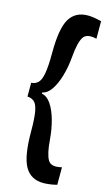

<svg xmlns="http://www.w3.org/2000/svg" viewBox="-124 -745 495 889"><g transform="rotate(15 123.5 -300.5)"><path d="M8 -267V-333Q28 -334 41 -347Q54 -360 60 -394Q66 -428 66 -492Q66 -609 94 -655.5Q122 -702 182 -702Q208 -702 247 -692V-608Q199 -620 182.5 -594Q166 -568 160 -498Q156 -449 143.5 -406Q131 -363 112 -335Q93 -307 69 -303V-297Q94 -293 113 -265Q132 -237 144 -194Q156 -151 160 -102Q165 -34 181 -6.5Q197 21 247 8V92Q228 97 211 99Q194 101 182 101Q122 101 94 52.5Q66 4 66 -115Q66 -178 60 -210.5Q54 -243 41 -254.5Q28 -266 8 -267Z"/></g></svg>

Font: Bricolage Grotesque 96pt Condensed Medium
Style: Regular
Weight: 500
Width: 3
Designer: Mathieu Triay
Foundry: Atelier Triay
Version: Version 1.001; ttfautohint (v1.8.4.7-5d5b);gftools[0.9.33.de